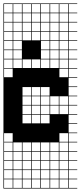

<svg xmlns="http://www.w3.org/2000/svg" viewBox="-20 -827 469 1115"><path d="M325 -803.6V-753.6H375V-803.6ZM3.6 -700H53.6V-750H3.6ZM325 -700H375V-750H325ZM271.4 -700H321.4V-750H271.4ZM217.9 -700H267.9V-750H217.9ZM164.3 -700H214.3V-750H164.3ZM57.1 -700H107.1V-750H57.1ZM110.7 -700H160.7V-750H110.7ZM3.6 -646.4H53.6V-696.4H3.6ZM57.1 -646.4H107.1V-696.4H57.1ZM325 -646.4H375V-696.4H325ZM271.4 -646.4H321.4V-696.4H271.4ZM217.9 -646.4H267.9V-696.4H217.9ZM110.7 -646.4H160.7V-696.4H110.7ZM164.3 -646.4H214.3V-696.4H164.3ZM3.6 -592.9H53.6V-642.9H3.6ZM57.1 -592.9H107.1V-642.9H57.1ZM325 -592.9H375V-642.9H325ZM110.7 -592.9H160.7V-642.9H110.7ZM271.4 -592.9H321.4V-642.9H271.4ZM217.9 -592.9H267.9V-642.9H217.9ZM164.3 -592.9H214.3V-642.9H164.3ZM217.9 -539.3H267.9V-589.3H217.9ZM271.4 -539.3H321.4V-589.3H271.4ZM164.3 -539.3H214.3V-589.3H164.3ZM325 -539.3H375V-589.3H325ZM3.6 -539.3H53.6V-589.3H3.6ZM110.7 -539.3H160.7V-589.3H110.7ZM57.1 -539.3H107.1V-589.3H57.1ZM271.4 -485.7H321.4V-535.7H271.4ZM325 -485.7H375V-535.7H325ZM217.9 -485.7H267.9V-535.7H217.9ZM3.6 -485.7H53.6V-535.7H3.6ZM164.3 -485.7H214.3V-535.7H164.3ZM57.1 -485.7H107.1V-535.7H57.1ZM110.7 -485.7H160.7V-535.7H110.7ZM325 -432.1H375V-482.1H325ZM3.6 -432.1H53.6V-482.1H3.6ZM271.4 -432.1H321.4V-482.1H271.4ZM57.1 -432.1H107.1V-482.1H57.1ZM217.9 -432.1H267.9V-482.1H217.9ZM110.7 -432.1H160.7V-482.1H110.7ZM164.3 -432.1H214.3V-482.1H164.3ZM325 -378.6H375V-428.6H325ZM3.6 -378.6H53.6V-428.6H3.6ZM164.3 -271.4H214.3V-321.4H164.3ZM217.9 -271.4H267.9V-321.4H217.9ZM110.7 -271.4H160.7V-321.4H110.7ZM217.9 -217.9H267.9V-267.9H217.9ZM271.4 -217.9H321.4V-267.9H271.4ZM110.7 -217.9H160.7V-267.9H110.7ZM325 -217.9H375V-267.9H325ZM164.3 -217.9H214.3V-267.9H164.3ZM271.4 -164.3H321.4V-214.3H271.4ZM325 -164.3H375V-214.3H325ZM110.7 -164.3H160.7V-214.3H110.7ZM164.3 -164.3H214.3V-214.3H164.3ZM217.9 -164.3H267.9V-214.3H217.9ZM217.9 -110.7H267.9V-160.7H217.9ZM110.7 -110.7H160.7V-160.7H110.7ZM164.3 -110.7H214.3V-160.7H164.3ZM3.6 -3.6H53.6V-53.6H3.6ZM325 -3.6H375V-53.6H325ZM110.7 50H160.7V0H110.7ZM271.4 50H321.4V0H271.4ZM57.1 50H107.1V0H57.1ZM164.3 50H214.3V0H164.3ZM325 50H375V0H325ZM3.6 50H53.6V0H3.6ZM217.9 50H267.9V0H217.9ZM325 103.6H375V53.6H325ZM57.1 103.6H107.1V53.6H57.1ZM110.7 103.6H160.7V53.6H110.7ZM164.3 103.6H214.3V53.6H164.3ZM217.9 103.6H267.9V53.6H217.9ZM3.6 103.6H53.6V53.6H3.6ZM271.4 103.6H321.4V53.6H271.4ZM57.1 157.1H107.1V107.1H57.1ZM110.7 157.1H160.7V107.1H110.7ZM164.3 157.1H214.3V107.1H164.3ZM217.9 157.1H267.9V107.1H217.9ZM271.4 157.1H321.4V107.1H271.4ZM3.6 157.1H53.6V107.1H3.6ZM325 157.1H375V107.1H325ZM57.1 210.7H107.1V160.7H57.1ZM110.7 210.7H160.7V160.7H110.7ZM164.3 210.7H214.3V160.7H164.3ZM271.4 210.7H321.4V160.7H271.4ZM3.6 210.7H53.6V160.7H3.6ZM325 210.7H375V160.7H325ZM217.9 210.7H267.9V160.7H217.9ZM57.1 264.3H107.1V214.3H57.1ZM110.7 264.3H160.7V214.3H110.7ZM164.3 264.3H214.3V214.3H164.3ZM217.9 264.3H267.9V214.3H217.9ZM271.4 264.3H321.4V214.3H271.4ZM325 264.3H375V214.3H325ZM3.6 264.3H53.6V214.3H3.6ZM271.4 -803.6V-753.6H321.4V-803.6ZM217.9 -803.6V-753.6H267.9V-803.6ZM164.3 -803.6V-753.6H214.3V-803.6ZM110.7 -803.6V-753.6H160.7V-803.6ZM57.1 -803.6V-753.6H107.1V-803.6ZM3.6 -803.6V-753.6H53.6V-803.6ZM428.6 -803.6H378.6V-753.6H428.6V-750H378.6V-700H428.6V-696.4H378.6V-646.4H428.6V-642.9H378.6V-592.9H428.6V-589.3H378.6V-539.3H428.6V-535.7H378.6V-485.7H428.6V-482.1H378.6V-432.1H428.6V-428.6H378.6V-378.6H428.6V-375H378.6V-325H428.6V-321.4H378.6V-271.4H428.6V-267.9H378.6V-217.9H428.6V-214.3H378.6V-164.3H428.6V-160.7H378.6V-110.7H428.6V-107.1H378.6V-57.1H428.6V-53.6H378.6V-3.6H428.6V0H378.6V50H428.6V53.6H378.6V103.6H428.6V107.1H378.6V157.1H428.6V160.7H378.6V210.7H428.6V214.3H378.6V264.3H428.6V267.9H0V-807.1H428.6ZM107.1 -592.9H160.7V-539.3H107.1ZM160.7 -592.9H214.3V-539.3H160.7ZM160.7 -539.3H214.3V-485.7H160.7ZM107.1 -539.3H160.7V-485.7H107.1Z"/></svg>

Font: Jersey 10 Charted
Style: Regular
Weight: 400
Designer: Sarah Cadigan-Fried
Version: Version 1.000; ttfautohint (v1.8.4.7-5d5b)